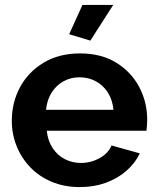

<svg xmlns="http://www.w3.org/2000/svg" viewBox="-20 -750 639 780"><path d="M304 10Q241 10 190 -11.5Q139 -33 103 -70.5Q67 -108 47.5 -156.5Q28 -205 28 -259Q28 -334 61.5 -396Q95 -458 157.5 -495.5Q220 -533 305 -533Q391 -533 452 -495.5Q513 -458 545.5 -396.5Q578 -335 578 -264Q578 -252 577 -239.5Q576 -227 575 -219H170Q174 -179 193.5 -149Q213 -119 243.5 -103.5Q274 -88 309 -88Q349 -88 384.5 -107.5Q420 -127 433 -159L548 -127Q529 -87 493.5 -56Q458 -25 410 -7.5Q362 10 304 10ZM167 -304H441Q437 -344 418.5 -373.5Q400 -403 370 -419.5Q340 -436 303 -436Q267 -436 237.5 -419.5Q208 -403 189.5 -373.5Q171 -344 167 -304ZM347 -585 261 -611 315 -730H440Z"/></svg>

Font: Raleway Thin
Style: Bold
Weight: 700
Version: Version 4.026